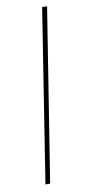

<svg xmlns="http://www.w3.org/2000/svg" viewBox="-83 -733 345 767"><g transform="rotate(-10 90.0 -350.0)"><path d="M37 0 147 -700H167L56 0Z"/></g></svg>

Font: Georama Thin
Style: Italic
Weight: 100
Italic angle: -9°
Designer: Jean-Baptiste Levee
Foundry: Production Type
Version: Version 1.000